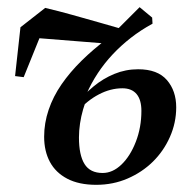

<svg xmlns="http://www.w3.org/2000/svg" viewBox="-20 -501 544 535"><path d="M46 -286 22 -289 37 -425 106 -479Q144 -470 181.5 -459.5Q219 -449 256 -438.5Q293 -428 331 -417L284 -379L58 -397L101 -422ZM248 14Q200 14 167.5 -3Q135 -20 119 -50Q103 -80 103 -120Q103 -158 115.5 -195Q128 -232 151.5 -266Q175 -300 207.5 -332Q240 -364 280 -394L293 -396L296 -408L369 -481L404 -452L405 -435Q372 -417 344.5 -395.5Q317 -374 294 -349.5Q271 -325 252.5 -297Q234 -269 220 -237L224 -231Q217 -215 211.5 -196Q206 -177 203 -157Q200 -137 200 -118Q200 -69 215.5 -44Q231 -19 266 -19Q294 -19 318.5 -42.5Q343 -66 358.5 -106Q374 -146 374 -192Q374 -223 360.5 -239Q347 -255 321 -255Q288 -255 255.5 -238Q223 -221 197 -191L185 -211H192Q214 -238 240.5 -260Q267 -282 298.5 -295Q330 -308 365 -308Q419 -308 445 -278Q471 -248 471 -202Q471 -159 453.5 -119.5Q436 -80 406 -50.5Q376 -21 335.5 -3.5Q295 14 248 14Z"/></svg>

Font: Source Serif 4 48pt SemiBold
Style: Italic
Weight: 600
Italic angle: -12°
Designer: Frank Grießhammer
Foundry: Adobe Systems Incorporated
Version: Version 4.004;hotconv 1.0.116;makeotfexe 2.5.65601